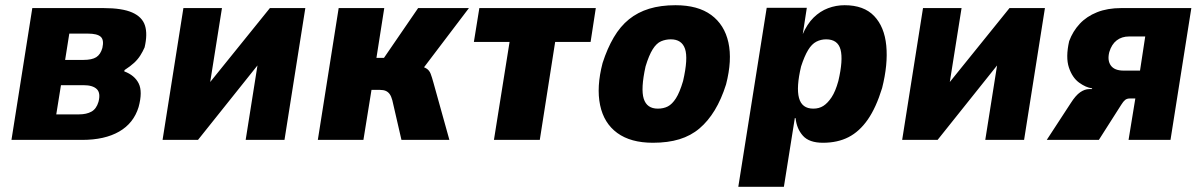

<svg xmlns="http://www.w3.org/2000/svg" viewBox="-20 -537 4617 737"><path d="M24 0 104 -506H377Q449 -506 487.5 -489Q526 -472 536.5 -439Q547 -406 535 -355Q528 -339 518.5 -324Q509 -309 495 -296Q481 -283 458 -268L457 -263Q497 -248 512.5 -216.5Q528 -185 512 -126Q493 -64 437.5 -32Q382 0 295 0ZM196 -98H284Q312 -98 331 -108.5Q350 -119 358 -146Q367 -180 351.5 -195Q336 -210 301 -210H214ZM230 -307H300Q333 -307 349.5 -317.5Q366 -328 373 -353Q380 -384 366.5 -396Q353 -408 317 -408H246Z M604 0 684 -506H832L780 -179H752L1016 -506H1152L1072 0H923L975 -328H1002L740 0Z M1200 0 1280 -506H1455L1425 -315H1454L1585 -506H1780L1582 -245L1581 -287Q1606 -281 1617 -274Q1628 -267 1633 -254Q1638 -241 1644 -219L1705 0H1521L1486 -152Q1482 -167 1476 -175.5Q1470 -184 1461 -188Q1452 -192 1438 -192H1406L1375 0Z M1876 0 1936 -376H1799L1820 -506H2267L2247 -376H2111L2052 0Z M2486 11Q2401 11 2349.5 -26.5Q2298 -64 2283.5 -133.5Q2269 -203 2293 -295Q2311 -351 2336 -393.5Q2361 -436 2394.5 -463Q2428 -490 2472 -503.5Q2516 -517 2573 -517Q2659 -517 2710 -479.5Q2761 -442 2776 -374Q2791 -306 2767 -213Q2749 -156 2723.5 -114Q2698 -72 2665 -44Q2632 -16 2588 -2.5Q2544 11 2486 11ZM2505 -120Q2527 -120 2543.5 -128.5Q2560 -137 2574.5 -159.5Q2589 -182 2602 -226Q2622 -313 2609.5 -349.5Q2597 -386 2555 -386Q2535 -386 2517.5 -378.5Q2500 -371 2485.5 -348Q2471 -325 2458 -282Q2439 -196 2451 -158Q2463 -120 2505 -120Z M2814 180 2923 -507H3077L3061 -403H3060Q3078 -445 3103 -469.5Q3128 -494 3158.5 -505.5Q3189 -517 3222 -517Q3296 -517 3335.5 -475.5Q3375 -434 3382 -362Q3389 -290 3366 -199Q3343 -124 3311 -78Q3279 -32 3237 -10.5Q3195 11 3139 11Q3086 11 3062 -16Q3038 -43 3034 -83L3031 -84L2989 180ZM3102 -120Q3124 -120 3140.5 -130.5Q3157 -141 3172 -163.5Q3187 -186 3198 -226Q3217 -307 3206.5 -346.5Q3196 -386 3151 -386Q3131 -386 3113.5 -377Q3096 -368 3082 -345Q3068 -322 3055 -282Q3036 -202 3047 -161Q3058 -120 3102 -120Z M3443 0 3523 -506H3671L3619 -179H3591L3855 -506H3991L3911 0H3762L3814 -328H3841L3579 0Z M3998 0 4090 -141Q4109 -171 4126.5 -183Q4144 -195 4161 -195H4172V-198Q4148 -201 4122 -220Q4096 -239 4083 -278Q4070 -317 4084 -379Q4098 -417 4124.5 -445.5Q4151 -474 4191 -490Q4231 -506 4284 -506H4553L4473 0H4312L4338 -159H4317Q4306 -159 4299 -153.5Q4292 -148 4284 -135L4198 0ZM4293 -266H4356L4376 -397H4314Q4286 -397 4266.5 -382Q4247 -367 4238 -337Q4230 -305 4244 -285.5Q4258 -266 4293 -266Z"/></svg>

Font: Nunito Sans 7pt Condensed Black
Style: Italic
Weight: 900
Width: 3
Italic angle: -9°
Designer: Vernon Adams
Foundry: Vernon Adams
Version: Version 3.101;gftools[0.9.27]